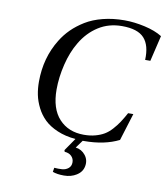

<svg xmlns="http://www.w3.org/2000/svg" viewBox="-99 -789 956 1101"><g transform="rotate(10 379.0 -238.5)"><path d="M113.8 -274.9Q113.8 -415 182.1 -524.9Q205.1 -562.5 236.3 -593.5Q267.6 -624.5 310.3 -650.9Q353 -677.2 411.1 -692.1Q469.2 -707 537.1 -707Q593.8 -707 655.5 -693.1Q717.3 -679.2 757.8 -653.8L722.2 -503.9H691.9Q695.8 -588.4 658 -630.1Q620.1 -671.9 528.8 -671.9Q451.7 -671.9 391.8 -633.8Q332 -595.7 293 -529.8Q258.3 -472.2 239.7 -396Q221.2 -319.8 221.2 -249Q221.2 -137.2 275.4 -78.6Q329.6 -20 419.9 -20Q456.1 -20 485.8 -28.1Q515.6 -36.1 537.6 -49.1Q559.6 -62 580.1 -84.7Q600.6 -107.4 615.5 -129.9Q630.4 -152.3 648.9 -186H679.2L629.9 -26.9Q546.4 15.1 426.8 15.1H419.9L387.2 60.1Q422.4 64.5 444.3 92.5Q466.3 120.6 459 157.2Q452.6 190.4 421.1 210.2Q389.6 230 348.1 230Q307.6 230 282.2 220.2L286.1 195.8Q309.6 197.8 331.3 196.3Q353 194.8 368.4 182.1Q383.8 169.4 383.8 147Q383.8 126 369.1 111.3Q354.5 96.7 329.1 95.2L326.2 85.9L377 12.2Q316.9 6.8 270.3 -13.2Q223.6 -33.2 194.6 -61.3Q165.5 -89.4 147 -126.2Q128.4 -163.1 121.1 -199.2Q113.8 -235.4 113.8 -274.9Z"/></g></svg>

Font: Linguistics Pro
Style: Italic
Weight: 400
Italic angle: -12°
Designer: Stefan Peev, Context Ltd
Foundry: Stefan Peev, Context Ltd
Version: Version 001.000